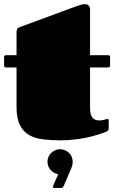

<svg xmlns="http://www.w3.org/2000/svg" viewBox="-20 -670 589 940"><path d="M10.3 -339.8Q0 -339.8 0 -350.6V-389.6Q0 -399.9 10.3 -399.9H61V-510.7Q61 -518.1 63.2 -525.4Q65.4 -532.7 75.2 -536.6L344.7 -636.2Q363.3 -643.1 375.5 -646.5Q387.7 -649.9 397 -649.9Q400.4 -649.9 404.5 -648.7Q408.7 -647.5 412.4 -644.5Q416 -641.6 418.5 -636.5Q420.9 -631.3 420.9 -624V-399.9H508.8Q519 -399.9 519 -389.6V-350.6Q519 -339.8 508.8 -339.8H420.9V-143.1Q420.9 -108.4 432.4 -94.2Q443.8 -80.1 467.8 -80.1Q473.1 -80.1 479 -81.3Q484.9 -82.5 490 -83.7Q495.1 -85 499.5 -86.2Q503.9 -87.4 506.8 -87.4Q512.2 -87.4 512.2 -81.1V-43.5Q512.2 -33.7 508.3 -30.3Q504.4 -26.9 501.5 -25.9Q482.9 -18.1 457.8 -10.3Q432.6 -2.4 403.6 3.7Q374.5 9.8 342.3 13.4Q310.1 17.1 277.8 17.1Q231.4 17.1 191.7 12.5Q151.9 7.8 122.8 -8.8Q93.8 -25.4 77.4 -58.1Q61 -90.8 61 -147V-339.8ZM212.4 122.1Q212.4 109.4 217.3 98.1Q222.2 86.9 230.7 78.6Q239.3 70.3 250.5 65.4Q261.7 60.5 274.4 60.5Q287.1 60.5 298.3 65.4Q309.6 70.3 317.9 78.6Q326.2 86.9 331.1 98.1Q335.9 109.4 335.9 122.1Q335.9 130.4 333.7 139.2Q331.5 147.9 328.6 154.8L293.5 236.8Q290.5 243.7 288.3 246.8Q286.1 250 278.3 250H246.1Q238.3 250 238.3 244.6Q238.3 243.2 240.7 238.3L265.1 182.6Q254.4 181.2 244.9 175.8Q235.4 170.4 228 162.4Q220.7 154.3 216.6 144Q212.4 133.8 212.4 122.1Z"/></svg>

Font: Fascinate
Style: Regular
Weight: 900
Designer: Astigmatic (AOETI)
Foundry: Astigmatic (AOETI)
Version: Version 1.000